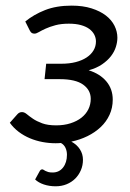

<svg xmlns="http://www.w3.org/2000/svg" viewBox="-20 -505 463 686"><path d="M131.3 100.1Q133.3 100.1 135.7 101.8Q138.2 103.5 142.3 105.7Q146.5 107.9 152.3 109.6Q158.2 111.3 168 111.3Q191.4 111.3 205.3 93.5Q219.2 75.7 219.2 47.9Q219.2 34.7 214.1 23.4Q209 12.2 197.8 5.9Q192.9 6.3 188.2 6.6Q183.6 6.8 178.7 6.8Q155.3 6.8 131.8 2.4Q108.4 -2 86.9 -11Q65.4 -20 46.9 -33.9Q28.3 -47.9 15.1 -66.4L42 -96.7Q48.8 -104.5 58.6 -104.5Q66.9 -104.5 75.7 -97.2Q84.5 -89.8 97.7 -80.8Q110.8 -71.8 130.6 -64.5Q150.4 -57.1 180.7 -57.1Q209 -57.1 231.9 -64.5Q254.9 -71.8 271 -84.5Q287.1 -97.2 295.7 -114.5Q304.2 -131.8 304.2 -151.9Q304.2 -183.1 277.1 -202.6Q250 -222.2 193.4 -222.2H139.2L145 -277.3H199.7Q228 -277.3 250.7 -283.2Q273.4 -289.1 289.6 -299.8Q305.7 -310.5 314.2 -325Q322.8 -339.4 322.8 -356.9Q322.8 -369.6 316.9 -381.1Q311 -392.6 299.3 -401.4Q287.6 -410.2 269.3 -415.3Q251 -420.4 226.1 -420.4Q198.2 -420.4 177.7 -414.8Q157.2 -409.2 142.8 -402.6Q128.4 -396 118.9 -390.4Q109.4 -384.8 103.5 -384.8Q97.7 -384.8 93.8 -387Q89.8 -389.2 85.9 -397L70.3 -428.2Q100.6 -453.1 141.1 -469Q181.6 -484.9 235.8 -484.9Q276.4 -484.9 307.1 -475.1Q337.9 -465.3 358.4 -449.5Q378.9 -433.6 389.2 -412.8Q399.4 -392.1 399.4 -370.1Q399.4 -354.5 394 -337.4Q388.7 -320.3 376.5 -304.4Q364.3 -288.6 344.7 -275.1Q325.2 -261.7 296.9 -253.9Q337.4 -241.2 360.1 -214.1Q382.8 -187 382.8 -148.9Q382.8 -119.6 371.3 -94.7Q359.9 -69.8 339.6 -50.8Q319.3 -31.7 292.5 -18.6Q265.6 -5.4 234.9 1Q254.9 11.7 265.6 28.6Q276.4 45.4 276.4 65.9Q276.4 85.9 269 103Q261.7 120.1 248.8 133.1Q235.8 146 218 153.3Q200.2 160.6 178.7 160.6Q156.2 160.6 136.7 154.1Q117.2 147.5 105.5 136.2L122.1 106Q125.5 100.1 131.3 100.1Z"/></svg>

Font: Carlito
Style: Italic
Weight: 400
Italic angle: -7°
Designer: Lukasz Dziedzic
Foundry: tyPoland Lukasz Dziedzic
Version: Version 1.104